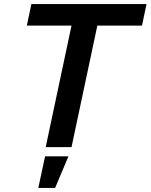

<svg xmlns="http://www.w3.org/2000/svg" viewBox="-20 -718 735 937"><path d="M329 -593H111L133 -698H695L673 -593H455L329 0H203ZM200 45H314L249 199H167Z"/></svg>

Font: Azeret Mono Medium
Style: Italic
Weight: 500
Italic angle: -12°
Designer: Martin Vácha
Foundry: Displaay
Version: Version 1.000; Glyphs 3.0.3, build 3074